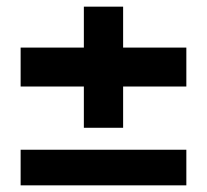

<svg xmlns="http://www.w3.org/2000/svg" viewBox="-20 -557 622 577"><path d="M42 0V-107H540V0ZM232 -173V-537H350V-173ZM42 -297V-414H540V-297Z"/></svg>

Font: DM Sans 18pt ExtraBold
Style: Regular
Weight: 800
Designer: Colophon Foundry, Jonny Pinhorn
Foundry: Colophon Foundry
Version: Version 4.004;gftools[0.9.30]